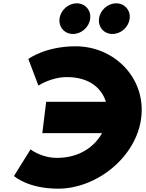

<svg xmlns="http://www.w3.org/2000/svg" viewBox="-20 -1118 874 1153"><path d="M440.9 -1098C389.9 -1098 343.9 -1057 337.6 -1006C331.4 -955 367.4 -914 418.4 -914C469.4 -914 515.4 -955 521.6 -1006C527.9 -1057 491.9 -1098 440.9 -1098ZM677.9 -1098C626.9 -1098 580.9 -1057 574.6 -1006C568.4 -955 604.4 -914 655.4 -914C706.4 -914 752.4 -955 758.6 -1006C764.9 -1057 728.9 -1098 677.9 -1098ZM322.5 -170C458.8 -170 548.4 -238.6 592.8 -318.5H234.2L257.3 -506.5H616.1C591.3 -586.2 518.5 -655 382.1 -655C286.1 -655 210.5 -604 210.5 -604L150.2 -764C150.2 -764 251.5 -840 433.8 -840C667.8 -840 857.2 -648 828.1 -411C799.1 -175 561.8 15 328.8 15C146.5 15 63.9 -61 63.9 -61L163.5 -221C163.5 -221 226.5 -170 322.5 -170Z"/></svg>

Font: Hussar
Style: BdSuprExtOblOne
Weight: 700
Foundry: Cannot Into Space Fonts
Version: Version 2.00